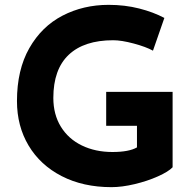

<svg xmlns="http://www.w3.org/2000/svg" viewBox="-20 -764 802 792"><path d="M440 8Q323 8 234.5 -37.5Q146 -83 98 -163.5Q50 -244 50 -347Q50 -476 101 -565.5Q152 -655 238 -699.5Q324 -744 428 -744Q495 -744 554 -729Q613 -714 658 -690L611 -555Q582 -571 531.5 -584.5Q481 -598 447 -598Q327 -598 263.5 -538Q200 -478 200 -360Q200 -292 231 -241.5Q262 -191 317.5 -164Q373 -137 444 -137Q512 -137 545 -156V-245H418V-385H692V-74Q675 -56 631.5 -36.5Q588 -17 535.5 -4.5Q483 8 440 8Z"/></svg>

Font: Josefin Sans
Style: Bold
Weight: 700
Designer: Santiago Orozco
Foundry: Typemade
Version: Version 2.000